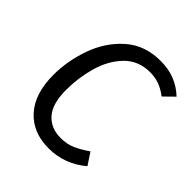

<svg xmlns="http://www.w3.org/2000/svg" viewBox="-196 -830 970 970"><g transform="rotate(45 289.5 -344.5)"><path d="M579 -630 525 -577Q494 -601 463.5 -612Q433 -623 398 -623Q314 -623 260.5 -567.5Q207 -512 183.5 -429Q160 -346 160 -260Q160 -161 201 -114.5Q242 -68 312 -68Q357 -68 392 -83.5Q427 -99 467 -127L509 -63Q420 12 306 12Q193 12 127 -61Q61 -134 61 -268Q61 -368 96.5 -468Q132 -568 207 -634.5Q282 -701 394 -701Q452 -701 497 -683Q542 -665 579 -630Z"/></g></svg>

Font: Fira Sans
Style: Italic
Weight: 400
Italic angle: -8°
Designer: bBox Type GmbH & Carrois Corporate GbR & Edenspiekermann AG
Foundry: bBox Type GmbH & Carrois Corporate GbR & Edenspiekermann AG
Version: Version 4.301